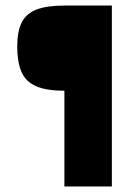

<svg xmlns="http://www.w3.org/2000/svg" viewBox="-20 -548 487 690"><path d="M382 -528V122H211.4V-222Q146.4 -222 109.2 -238.4Q72 -254.8 56.9 -290.2Q41.9 -325.5 41.9 -381Q41.9 -435.6 58.3 -467.7Q74.7 -499.9 111.9 -513.9Q149.1 -528 210.4 -528Z"/></svg>

Font: Genos Thin
Style: Regular
Weight: 100
Designer: Robert E. Leuschke
Foundry: Robert E. Leuschke
Version: Version 1.010